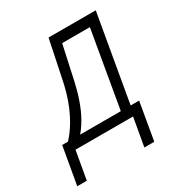

<svg xmlns="http://www.w3.org/2000/svg" viewBox="-211 -645 864 917"><g transform="rotate(-30 221.0 -186.0)"><path d="M187.5 -528.3H242.7L201.2 -338.4Q191.9 -291 179.2 -243.2Q166.5 -195.3 147.2 -150.6Q127.9 -106 99.1 -67.1Q70.3 -28.3 28.3 0H-2L5.9 -50.3H18.6Q46.9 -81.5 67.4 -115Q87.9 -148.4 103 -183.8Q118.2 -219.2 129.2 -257.6Q140.1 -295.9 147.9 -337.4ZM203.6 -528.3H447.8L356 0H301.8L383.3 -472.7H193.4ZM-12.7 -51.3H411.6L376 155.3H321.3L348.6 0H31.2L3.9 155.3H-48.8Z"/></g></svg>

Font: Roboto Condensed Light
Style: Italic
Weight: 300
Italic angle: -12°
Designer: Christian Robertson
Foundry: Google
Version: Version 3.0; 2020